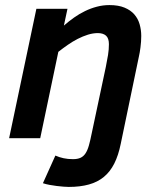

<svg xmlns="http://www.w3.org/2000/svg" viewBox="-20 -547 622 760"><path d="M139.2 0H16.1L124 -512.2H247.1L232.9 -445.8Q252 -462.4 272.9 -477.3Q293.9 -492.2 316.7 -503.2Q339.4 -514.2 363.5 -520.5Q387.7 -526.9 413.1 -526.9Q448.7 -526.9 472.9 -516.8Q497.1 -506.8 511.7 -490Q526.4 -473.1 532.7 -450.9Q539.1 -428.7 539.1 -404.8Q539.1 -382.3 536.1 -359.9Q533.2 -337.4 529.8 -323.2L458 22Q448.7 67.9 432.4 100.3Q416 132.8 391.1 153.3Q366.2 173.8 331.8 183.3Q297.4 192.9 252 192.9Q243.7 192.9 231.2 191.9Q218.8 190.9 204.6 189.2Q190.4 187.5 176 184.8Q161.6 182.1 149.9 178.2L199.2 68.8Q214.8 75.7 231.7 79.3Q248.5 83 269 83Q287.1 83 299.1 77.4Q311 71.8 318.8 59.6Q326.7 47.4 332 28.3Q337.4 9.3 342.8 -18.1L398.9 -282.2Q404.3 -308.6 407.7 -329.8Q411.1 -351.1 411.1 -372.1Q411.1 -395.5 399.7 -405.8Q388.2 -416 367.2 -416Q348.1 -416 327.9 -409.7Q307.6 -403.3 287.6 -393.1Q267.6 -382.8 248.3 -369.4Q229 -356 210.9 -341.8Z"/></svg>

Font: Lorenzo Sans
Style: Bold Italic
Weight: 700
Italic angle: -12°
Foundry: Intel Corporation
Version: Version 1.00; ttfautohint (v1.5)